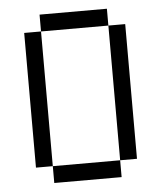

<svg xmlns="http://www.w3.org/2000/svg" viewBox="-48 -667 596 710"><g transform="rotate(-5 250.0 -312.5)"><path d="M125 -62.5V0H375V-62.5ZM125 -62.5Q125 -62.5 125 -562.5H62.5Q62.5 -562.5 62.5 -62.5ZM375 -62.5H437.5Q437.5 -62.5 437.5 -562.5H375Q375 -562.5 375 -62.5ZM125 -562.5H375V-625H125Z"/></g></svg>

Font: Unifont
Style: Regular
Weight: 500
Version: Version 13.0.05